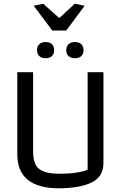

<svg xmlns="http://www.w3.org/2000/svg" viewBox="-20 -1004 649 1032"><path d="M161 -973 212 -984 296 -909H301L382 -984L435 -973L336 -840H261ZM179 -734Q179 -755 191.5 -766.5Q204 -778 225 -778Q247 -778 259 -766.5Q271 -755 271 -734Q271 -714 259 -702.5Q247 -691 225 -691Q204 -691 191.5 -702.5Q179 -714 179 -734ZM336 -734Q336 -755 348.5 -766.5Q361 -778 383 -778Q405 -778 417 -766.5Q429 -755 429 -734Q429 -714 417 -702.5Q405 -691 383 -691Q361 -691 348.5 -702.5Q336 -714 336 -734ZM73 -174V-616H158V-189Q158 -121 191 -95.5Q224 -70 302 -70Q350 -70 389.5 -76Q429 -82 451 -92V-616H536V-128Q536 -54 472 -23Q408 8 295 8Q186 8 129.5 -37.5Q73 -83 73 -174Z"/></svg>

Font: Athiti Medium
Style: Regular
Weight: 500
Designer: CadsonDemak Team
Foundry: CadsonDemak
Version: Version 1.032